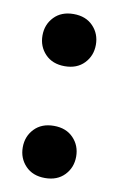

<svg xmlns="http://www.w3.org/2000/svg" viewBox="-67 -553 370 602"><g transform="rotate(10 118.5 -252.0)"><path d="M119 9Q80 9 57 -15Q34 -39 34 -74Q34 -109 57 -133Q80 -157 119 -157Q158 -157 181 -133Q204 -109 204 -74Q204 -39 181 -15Q158 9 119 9ZM119 -347Q80 -347 57 -371Q34 -395 34 -430Q34 -465 57 -489Q80 -513 119 -513Q158 -513 181 -489Q204 -465 204 -430Q204 -395 181 -371Q158 -347 119 -347Z"/></g></svg>

Font: Livvic SemiBold
Style: Regular
Weight: 600
Designer: Jacques Le Bailly, Baron von Fonthausen
Version: Version 1.001; ttfautohint (v1.8.2)